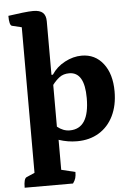

<svg xmlns="http://www.w3.org/2000/svg" viewBox="-63 -781 740 1072"><g transform="rotate(-5 307.0 -244.5)"><path d="M31 245Q31 194 47 187L93 167V-649L39 -662Q24 -666 24 -719Q64 -725 103.5 -729.5Q143 -734 164 -734Q201 -734 218 -718.5Q235 -703 235 -670V-370H243Q270 -412 317 -437Q364 -462 412 -462Q487 -462 532.5 -403.5Q578 -345 578 -247Q578 -169 549.5 -110.5Q521 -52 468.5 -20Q416 12 345 12Q294 12 243 -5V163L321 182Q321 202 317 216Q313 230 302 245ZM310 -52Q420 -52 420 -224Q420 -370 334 -370Q301 -370 279 -353Q257 -336 240 -313V-79Q273 -52 310 -52Z"/></g></svg>

Font: Petrona ExtraBold
Style: Regular
Weight: 800
Designer: Ringo R. Seeber
Foundry: Ringo R. Seeber
Version: Version 2.001; ttfautohint (v1.8.3)